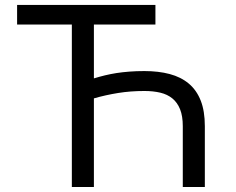

<svg xmlns="http://www.w3.org/2000/svg" viewBox="-20 -747 941 767"><path d="M600.9 -649.1H355.1V-433.9Q377.5 -440.7 399.3 -446Q421.2 -451.3 445.1 -455.1Q469.1 -458.8 496.4 -460.9Q523.8 -463.1 556.8 -463.1Q613.3 -463.1 658 -451.2Q702.8 -439.3 734 -413.2Q765.3 -387.1 781.8 -345.2Q798.3 -303.3 798.3 -242.9V0H710.2V-242.9Q710.2 -283.4 699.4 -310.4Q688.6 -337.4 668.7 -353.7Q648.8 -370 620.4 -376.8Q592 -383.5 556.8 -383.5Q501.4 -383.5 451.7 -375.5Q402 -367.5 355.1 -354V0H267V-649.1H48.3V-727.3H600.9Z"/></svg>

Font: Fast_Sans-Dotted
Style: Regular
Weight: 400
Version: Version 3.018